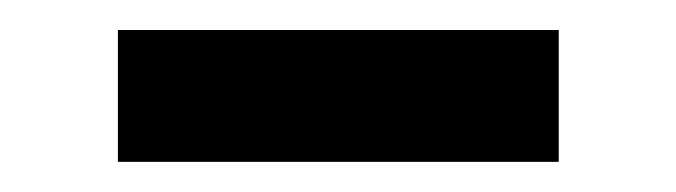

<svg xmlns="http://www.w3.org/2000/svg" viewBox="-20 -311 451 128"><path d="M58.6 -203.1V-291H352.5V-203.1Z"/></svg>

Font: Sen
Style: Regular
Weight: 400
Designer: Kosal Sen, Philatype
Foundry: Philatype
Version: Version 2.000;gftools[0.9.31]